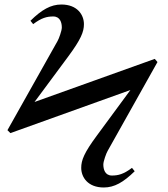

<svg xmlns="http://www.w3.org/2000/svg" viewBox="-20 -817 743 851"><path d="M678 -542 666 -556 133 -365 282 -566C339 -643 352 -676 352 -710C352 -751 323 -797 252 -797C205 -797 165 -774 115 -725L127 -710C164 -738 188 -744 216 -744C247 -744 254 -716 254 -695C254 -681 241 -645 235 -635L13 -240L26 -227L558 -418L410 -217C353 -140 340 -107 340 -73C340 -32 369 14 440 14C487 14 527 -9 577 -58L565 -73C528 -45 504 -39 476 -39C445 -39 438 -67 438 -88C438 -102 451 -138 457 -148Z"/></svg>

Font: XITS Math
Style: Regular
Weight: 400
Designer: MicroPress Inc., with final additions and corrections provided by Coen Hoffman, Elsevier (retired)
Version: Version 1.302